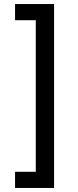

<svg xmlns="http://www.w3.org/2000/svg" viewBox="-20 -820 386 950"><path d="M247.5 110H54.5V30H157V-720H54.5V-800H247.5Z"/></svg>

Font: Geologica Thin Cursive
Style: Regular
Weight: 400
Version: Version 1.010;gftools[0.9.28]